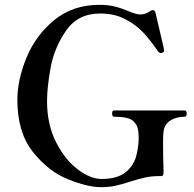

<svg xmlns="http://www.w3.org/2000/svg" viewBox="-20 -763 805 796"><path d="M52 -349Q52 -431 89.5 -523Q127 -615 204 -679Q281 -743 393 -743Q428 -743 456 -736Q484 -729 517 -715Q546 -703 562 -703Q583 -703 601 -716Q607 -721 614 -721Q622 -721 625 -709L659 -563Q660 -558 660 -552Q660 -549 658.5 -547.5Q657 -546 654 -545Q651 -543 647 -543Q641 -543 636 -549Q603 -597 573 -629Q543 -661 498.5 -684Q454 -707 395 -707Q303 -707 254 -636Q205 -565 190 -483Q175 -401 175 -344Q175 -248 212 -174.5Q249 -101 302 -61Q355 -21 401 -21Q467 -21 501.5 -49.5Q536 -78 546 -121Q555 -159 555 -190Q555 -201 553 -221Q550 -246 531 -262.5Q512 -279 453 -279Q445 -279 445 -292Q445 -299 446.5 -302Q448 -305 453 -305H746Q754 -305 754 -292Q754 -279 746 -279Q711 -279 686.5 -263.5Q662 -248 658 -218Q656 -204 656 -170Q656 -110 658 -54V-49Q658 -33 650 -33H641Q608 -33 581 -27Q554 -21 520 -10Q486 1 459 7Q432 13 399 13Q344 13 262.5 -19.5Q181 -52 116.5 -133Q52 -214 52 -349Z"/></svg>

Font: Shippori Mincho B1 SemiBold
Style: Regular
Weight: 600
Designer: FONTDASU
Foundry: FONTDASU / Google Inc. / but / Adobe
Version: Version 3.110; ttfautohint (v1.8.3)